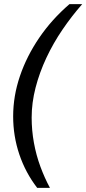

<svg xmlns="http://www.w3.org/2000/svg" viewBox="-20 -756 420 934"><path d="M161 158Q104 84 74 -5Q44 -94 44 -190Q44 -289 77 -386Q110 -483 171 -572.5Q232 -662 318 -736H380Q329 -678 284 -612Q239 -546 205.5 -474.5Q172 -403 153 -329.5Q134 -256 134 -184Q134 -122 145 -61.5Q156 -1 176.5 54.5Q197 110 223 158Z"/></svg>

Font: Archivo Expanded
Style: Italic
Weight: 400
Width: 7
Italic angle: -10°
Designer: Hector Gatti
Foundry: Omnibus-Type
Version: Version 2.001